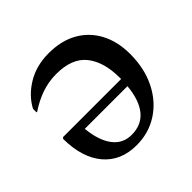

<svg xmlns="http://www.w3.org/2000/svg" viewBox="-168 -842 1025 1025"><g transform="rotate(-45 344.5 -330.0)"><path d="M312 10Q194 10 126.5 -69.5Q59 -149 58 -292L65 -299H503Q503 -303 503 -309Q503 -428 449.5 -495.5Q396 -563 277 -563Q219 -563 166 -544.5Q113 -526 62 -492H58V-519Q92 -584 162.5 -627Q233 -670 327 -670Q422 -670 490 -631.5Q558 -593 595 -523Q632 -453 632 -359Q632 -251 590.5 -167.5Q549 -84 476.5 -37Q404 10 312 10ZM332 -48Q407 -48 449 -99Q491 -150 500 -248H178Q187 -153 226.5 -100.5Q266 -48 332 -48Z"/></g></svg>

Font: Spectral SC SemiBold
Style: Regular
Weight: 600
Designer: Jean-Baptiste Levee
Foundry: Production Type
Version: Version 2.001